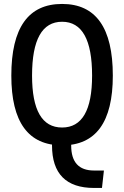

<svg xmlns="http://www.w3.org/2000/svg" viewBox="-20 -723 626 968"><path d="M454.1 224.6Q348.6 224.6 295.4 170.9Q242.2 117.2 242.2 9.8V-30.3H338.9V10.7Q338.9 73.7 367.7 105.2Q396.5 136.7 454.1 136.7H503.9L494.1 224.6ZM293 9.8Q37.1 9.8 37.1 -341.8Q37.1 -703.1 293 -703.1Q548.8 -703.1 548.8 -341.8Q548.8 9.8 293 9.8ZM293 -80.1Q444.3 -80.1 444.3 -341.8Q444.3 -613.3 293 -613.3Q141.6 -613.3 141.6 -341.8Q141.6 -80.1 293 -80.1Z"/></svg>

Font: Cascadia Code
Style: Regular
Weight: 400
Designer: Aaron Bell
Foundry: Saja Typeworks
Version: Version 2404.023